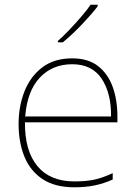

<svg xmlns="http://www.w3.org/2000/svg" viewBox="-20 -786 580 816"><path d="M287 -538Q355 -538 397 -505Q439 -472 459 -416.5Q479 -361 479 -291V-266H86Q85 -145 139 -80Q193 -15 296 -15Q344 -15 378.5 -22Q413 -29 459 -50V-23Q421 -6 382.5 2Q344 10 296 10Q213 10 160.5 -25Q108 -60 83.5 -121Q59 -182 59 -259Q59 -334 84 -397.5Q109 -461 159.5 -499.5Q210 -538 287 -538ZM287 -513Q203 -513 149.5 -456.5Q96 -400 87 -291H452Q453 -390 412 -451.5Q371 -513 287 -513ZM395 -759Q369 -725 328 -682Q287 -639 247 -606H226V-612Q249 -632 275.5 -660Q302 -688 326.5 -716.5Q351 -745 365 -766H395Z"/></svg>

Font: Noto Sans Gujarati Thin
Style: Regular
Weight: 100
Designer: Jelle Bosma - Monotype Design Team, Universal Thirst
Foundry: Monotype Imaging Inc.
Version: Version 2.106; ttfautohint (v1.8.4.7-5d5b)